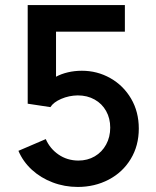

<svg xmlns="http://www.w3.org/2000/svg" viewBox="-20 -740 623 768"><path d="M53.7 -136.7 163.1 -183.6Q179.7 -145.5 214.1 -121.8Q248.5 -98.1 293 -97.7Q330.1 -97.7 359.1 -114.7Q388.2 -131.8 404.5 -161.9Q420.9 -191.9 420.9 -229.5Q420.9 -266.6 404.5 -295.9Q388.2 -325.2 358.6 -341.8Q329.1 -358.4 291 -358.4Q255.9 -357.9 224.9 -344.5Q193.8 -331.1 181.6 -311.5L90.8 -325.2V-719.7H479.5V-613.3H204.1V-433.1Q224.6 -444.3 251.5 -450.7Q278.3 -457 307.6 -457Q368.7 -457 420.9 -427.7Q473.1 -398.4 504.2 -345.7Q535.2 -293 535.2 -225.6Q535.2 -157.2 502.9 -104Q470.7 -50.8 414.8 -21.5Q358.9 7.8 291 7.8Q238.3 7.8 190.7 -10.3Q143.1 -28.3 107.4 -61Q71.8 -93.8 53.7 -136.7Z"/></svg>

Font: Reddit Sans Fudge SemiBold
Style: Regular
Weight: 600
Designer: Stephen Hutchings
Foundry: Reddit
Version: Version 1.011